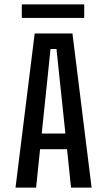

<svg xmlns="http://www.w3.org/2000/svg" viewBox="-20 -852 490 872"><path d="M79 -832H362.5V-770.5H79ZM302.5 0 284.5 -174.5H162L144 0H50.5L137.5 -700H309L396 0ZM209.5 -629.5 169.5 -245.5H277L236.5 -629.5Z"/></svg>

Font: League Mono Condensed
Style: Regular
Weight: 400
Width: 1
Designer: Tyler Finck
Foundry: The League of Moveable Type / Tyler Finck
Version: Version 2.210